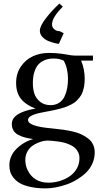

<svg xmlns="http://www.w3.org/2000/svg" viewBox="-20 -749 580 1070"><path d="M32.2 172.9Q32.2 120.1 71.5 80.8Q110.8 41.5 165 25.9Q139.2 22.5 119.6 17.3Q100.1 12.2 82.3 2.9Q64.5 -6.3 55.2 -21.7Q45.9 -37.1 45.9 -58.1Q45.9 -121.6 178.2 -144Q124 -164.1 96.9 -198.2Q69.8 -232.4 69.8 -287.1Q69.8 -339.8 96.7 -378.7Q123.5 -417.5 164.1 -435.8Q204.6 -454.1 252 -454.1Q292 -454.1 325.2 -449.2Q338.4 -447.3 354 -444.6Q369.6 -441.9 379.9 -440.4Q390.1 -439 400.9 -439H498V-411.1H432.1Q452.1 -363.3 452.1 -309.1Q452.1 -286.6 448.5 -267.3Q444.8 -248 439.2 -233.2Q433.6 -218.3 423.1 -205.6Q412.6 -192.9 403.3 -184.1Q394 -175.3 378.4 -167.5Q362.8 -159.7 351.8 -155Q340.8 -150.4 321.8 -145.3Q302.7 -140.1 291.5 -137.5Q280.3 -134.8 259.8 -130.9Q253.9 -129.9 242.4 -127.7Q231 -125.5 223.6 -124Q216.3 -122.6 205.3 -120.4Q194.3 -118.2 187.3 -116.2Q180.2 -114.3 171.4 -111.3Q162.6 -108.4 157 -105.2Q151.4 -102.1 146.2 -98.4Q141.1 -94.7 138.7 -90.1Q136.2 -85.4 136.2 -80.1Q136.2 -44.9 271 -33.2Q276.9 -32.7 279.8 -32.2Q309.6 -29.3 333.5 -25.9Q357.4 -22.5 385.3 -16.1Q413.1 -9.8 433.6 0Q454.1 9.8 471.7 23.2Q489.3 36.6 498.5 56.2Q507.8 75.7 507.8 100.1Q507.8 133.3 494.6 162.8Q481.4 192.4 459 213.6Q436.5 234.9 408.4 252Q380.4 269 349.6 279.5Q318.8 290 289.6 295.4Q260.3 300.8 234.9 300.8Q187 300.8 149.9 292.7Q112.8 284.7 91.1 272Q69.3 259.3 55.7 241.9Q42 224.6 37.1 208Q32.2 191.4 32.2 172.9ZM121.1 143.1Q121.1 170.9 132.8 196.8Q167 269 250 269Q280.8 269 310.8 260.3Q340.8 251.5 366.2 234.9Q391.6 218.3 407.2 191.7Q422.9 165 422.9 132.8Q422.9 114.7 415.8 100.1Q408.7 85.4 398.2 75.7Q387.7 65.9 371.3 58.3Q355 50.8 340.6 46.9Q326.2 43 306.4 40Q286.6 37.1 274.2 36.1Q261.7 35.2 245.1 34.2Q237.3 34.2 224.6 36.4Q211.9 38.6 193.4 45.9Q174.8 53.2 159.2 64.5Q143.6 75.7 132.3 96.2Q121.1 116.7 121.1 143.1ZM163.1 -286.1Q163.1 -253.4 171.6 -227.1Q180.2 -200.7 203.4 -181.9Q226.6 -163.1 262.2 -163.1Q289.1 -163.1 308.8 -175.8Q328.6 -188.5 339.1 -210.2Q349.6 -231.9 354.2 -256.3Q358.9 -280.8 358.9 -309.1Q358.9 -368.2 335 -411.1Q311 -422.9 278.8 -422.9Q261.2 -422.9 245.8 -419.4Q230.5 -416 214.8 -406.7Q199.2 -397.5 188.2 -382.6Q177.2 -367.7 170.2 -343Q163.1 -318.4 163.1 -286.1ZM202.1 -578.1Q202.1 -603.5 235.6 -647Q269 -690.4 311 -729L330.1 -711.9Q270 -651.9 270 -613.8Q270 -598.1 279.3 -588.9Q288.6 -579.6 297.1 -577.4Q305.7 -575.2 313 -575.2L335 -564L308.1 -504.9Q300.8 -504.9 285.2 -508.8Q269.5 -512.7 250 -520.3Q230.5 -527.8 216.3 -543.2Q202.1 -558.6 202.1 -578.1Z"/></svg>

Font: Dehuti Alt
Style: Bold
Weight: 700
Version: Version 1.2